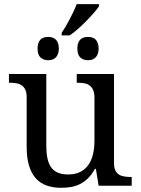

<svg xmlns="http://www.w3.org/2000/svg" viewBox="-20 -891 675 921"><path d="M526.9 -108.9Q526.9 -86.9 533.4 -73.5Q540 -60.1 551.3 -53.2Q562.5 -46.4 577.4 -44.2Q592.3 -42 608.9 -42H611.8V0H453.1L439.9 -81.1H435.1Q419.9 -52.7 401.6 -35.2Q383.3 -17.6 362.8 -7.6Q342.3 2.4 319.8 6.1Q297.4 9.8 272.9 9.8Q233.4 9.8 202.6 -1.5Q171.9 -12.7 150.9 -36.6Q129.9 -60.5 118.9 -97.7Q107.9 -134.8 107.9 -186V-425.8Q107.9 -447.8 101.3 -461.2Q94.7 -474.6 83.5 -481.9Q72.3 -489.3 57.4 -491.7Q42.5 -494.1 25.9 -494.1H22.9V-536.1H202.1V-190.9Q202.1 -158.2 207.3 -132.8Q212.4 -107.4 224.4 -89.8Q236.3 -72.3 256.6 -63.2Q276.9 -54.2 307.1 -54.2Q340.3 -54.2 364 -65.9Q387.7 -77.6 403.1 -98.9Q418.5 -120.1 425.8 -149.9Q433.1 -179.7 433.1 -215.8V-421.9Q433.1 -445.3 426.5 -459.7Q419.9 -474.1 408.9 -481.7Q397.9 -489.3 383.1 -491.7Q368.2 -494.1 351.1 -494.1H348.1V-536.1H526.9ZM210.9 -713.9Q237.3 -713.9 249.8 -699Q262.2 -684.1 262.2 -658.2Q262.2 -632.3 249.3 -617.2Q236.3 -602.1 210.9 -602.1Q189 -602.1 174.6 -615Q160.2 -627.9 160.2 -658.2Q160.2 -685.1 172.6 -699.5Q185.1 -713.9 210.9 -713.9ZM401.9 -713.9Q428.2 -713.9 440.7 -699Q453.1 -684.1 453.1 -658.2Q453.1 -632.3 440.2 -617.2Q427.2 -602.1 401.9 -602.1Q379.9 -602.1 365.5 -615Q351.1 -627.9 351.1 -658.2Q351.1 -685.1 363.5 -699.5Q376 -713.9 401.9 -713.9ZM275.9 -733.9Q293.5 -758.8 315.4 -800.8Q337.4 -842.8 348.1 -871.1H455.1V-860.8Q435.1 -832 391.4 -787.6Q347.7 -743.2 314 -721.2H275.9Z"/></svg>

Font: Noto Serif
Style: Regular
Weight: 400
Designer: Monotype Design team
Foundry: Monotype Imaging Inc.
Version: Version 1.02